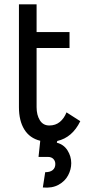

<svg xmlns="http://www.w3.org/2000/svg" viewBox="-20 -649 411 892"><path d="M246 6 244 14Q276 22 293.5 49.5Q311 77 311 109Q311 138 296.5 165.5Q282 193 252 209.5Q222 226 179 222L190 151Q213 151 225 141Q237 131 237 113Q237 99 228 89.5Q219 80 202 80H159L167 5Q118 -7 93 -47.5Q68 -88 68 -151V-629H150V-500H303V-426H150V-151Q150 -115 165 -90.5Q180 -66 209 -66Q238 -66 258 -82.5Q278 -99 289 -127L353 -86Q316 -10 246 6Z"/></svg>

Font: Bellota
Style: Bold
Weight: 700
Designer: Kemie Guaida
Foundry: Kemie Guaida
Version: Version 4.001